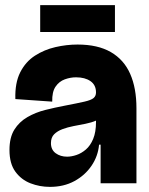

<svg xmlns="http://www.w3.org/2000/svg" viewBox="-20 -716 583 750"><path d="M175 14Q135 14 99 0Q63 -14 40 -45.5Q17 -77 17 -130Q17 -179 36 -209.5Q55 -240 87 -258.5Q119 -277 157 -286.5Q195 -296 232 -303Q284 -313 310 -319Q336 -325 345.5 -333Q355 -341 355 -355Q355 -384 333.5 -399Q312 -414 277 -414Q255 -414 233 -406Q211 -398 197 -377.5Q183 -357 184 -319L40 -329Q38 -392 59 -433.5Q80 -475 116.5 -498.5Q153 -522 196.5 -532Q240 -542 283 -542Q362 -542 413 -512.5Q464 -483 488.5 -427.5Q513 -372 513 -293V-199Q513 -166 513 -132.5Q513 -99 513 -66Q513 -33 513 0H373Q373 -36 373 -73Q373 -110 373 -151H367Q363 -106 337.5 -68.5Q312 -31 270.5 -8.5Q229 14 175 14ZM242 -104Q259 -104 278.5 -110.5Q298 -117 315.5 -132Q333 -147 344 -173.5Q355 -200 355 -239V-263L382 -266Q374 -253 355.5 -245Q337 -237 314 -232.5Q291 -228 267.5 -223.5Q244 -219 224 -211.5Q204 -204 191.5 -191.5Q179 -179 179 -157Q179 -131 197.5 -117.5Q216 -104 242 -104ZM137 -591V-696H429V-591Z"/></svg>

Font: Bricolage Grotesque 96pt ExtraBold
Style: Regular
Weight: 800
Designer: Mathieu Triay
Foundry: Atelier Triay
Version: Version 1.001;gftools[0.9.33.dev8+g029e19f]